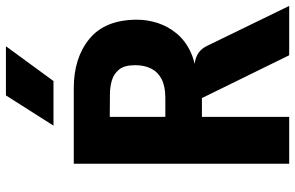

<svg xmlns="http://www.w3.org/2000/svg" viewBox="-194 -802 996 648"><g transform="rotate(-90 304.0 -478.0)"><path d="M441.5 0 297 -294.5H224.5L191.5 -302L205.5 -402V-418H297.5Q336 -418 360.2 -430.2Q384.5 -442.5 396.2 -465.2Q408 -488 408 -520Q408 -556.5 393 -574.5Q378 -592.5 355.5 -598.8Q333 -605 309.5 -605L233 -605.5L197 -667L191 -727Q209.5 -727 229.5 -727Q249.5 -727 274 -727Q298.5 -727 330.5 -727Q433 -727 497.2 -674Q561.5 -621 561.5 -513.5Q561.5 -477.5 550 -442.8Q538.5 -408 514.5 -379.2Q490.5 -350.5 452.8 -332.8Q415 -315 363 -313L384 -321Q405 -321 421.8 -317.5Q438.5 -314 451.5 -304.5Q464.5 -295 473 -277.5L608 0ZM75.5 0V-727H233.5V0ZM354.5 -795.5H204L306 -956H472Z"/></g></svg>

Font: Spline Sans Mono
Style: Regular
Weight: 400
Monospace: yes
Designer: Eben Sorkin, Mirko Velimirovic
Foundry: Sorkin Type
Version: Version 1.004